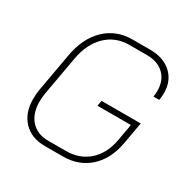

<svg xmlns="http://www.w3.org/2000/svg" viewBox="-161 -855 993 1010"><g transform="rotate(30 335.0 -350.0)"><path d="M64 -177Q64 -210 69 -235L110 -465Q130 -580 196.5 -644Q263 -708 361 -708H467Q549 -708 597 -664Q645 -620 645 -546Q645 -523 641 -503H606Q609 -523 609 -540Q609 -602 571 -638.5Q533 -675 467 -675H361Q277 -675 220 -619.5Q163 -564 146 -465L105 -235Q100 -203 100 -181Q100 -109 138 -67Q176 -25 242 -25H350Q433 -25 488.5 -74.5Q544 -124 560 -213L578 -314H375L381 -347H619L595 -213Q576 -109 511.5 -50.5Q447 8 350 8H242Q159 8 111.5 -42Q64 -92 64 -177Z"/></g></svg>

Font: Bai Jamjuree ExtraLight
Style: Italic
Weight: 275
Italic angle: -10°
Version: Version 1.000; ttfautohint (v1.6)